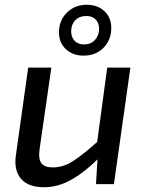

<svg xmlns="http://www.w3.org/2000/svg" viewBox="-20 -771 611 804"><path d="M195 -488 146 -148Q140 -106 153 -88Q166 -70 201 -70Q246 -70 288.5 -98Q331 -126 393 -182L404 -119Q339 -53 281.5 -20Q224 13 165 13Q97 13 67 -23.5Q37 -60 47 -124L98 -488ZM526 -488 457 0H382L390 -134L383 -148L429 -488ZM343 -751Q389 -751 417.5 -724Q446 -697 446 -654Q446 -604 413.5 -571Q381 -538 330 -538Q285 -538 256 -565Q227 -592 227 -636Q227 -685 260 -718Q293 -751 343 -751ZM342 -704Q312 -704 295 -686Q278 -668 278 -640Q278 -616 292 -600.5Q306 -585 332 -585Q361 -585 378 -604Q395 -623 395 -650Q395 -674 381 -689Q367 -704 342 -704Z"/></svg>

Font: Exo 2 Medium
Style: Italic
Weight: 500
Italic angle: -8°
Designer: Natanael Gama
Foundry: Natanael Gama
Version: Version 2.010